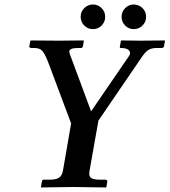

<svg xmlns="http://www.w3.org/2000/svg" viewBox="-20 -824 746 845"><path d="M256.8 -71.8 293 -280.8 190.9 -553.2Q174.8 -593.3 163.3 -603Q151.9 -612.8 129.9 -612.8H119.1Q114.3 -612.8 111.3 -614.7Q108.4 -616.7 108.9 -620.1L113.8 -645L116.2 -646Q224.6 -645 237.8 -645L347.2 -646L349.1 -645L345.2 -621.1Q343.3 -612.8 336.9 -612.8Q316.9 -612.8 306.9 -611.8Q296.9 -610.8 290.8 -606.9Q284.7 -603 285.2 -595.9Q285.6 -588.9 291 -576.2L380.9 -334L546.9 -576.2Q557.6 -591.3 547.9 -602.1Q538.1 -612.8 512.2 -612.8Q505.4 -612.8 507.8 -620.1L512.2 -645L514.2 -646Q589.8 -645 601.1 -645L704.1 -646L706.1 -645L702.1 -621.1Q700.7 -612.8 690.9 -612.8H670.9Q648.4 -612.8 634.8 -605.2Q621.1 -597.7 605 -574.2L413.1 -293L374 -71.8Q369.6 -49.3 380.1 -41.3Q390.6 -33.2 419.9 -33.2H444.8Q448.2 -33.2 450.4 -30.5Q452.6 -27.8 452.1 -23.9L448.2 -1L444.8 1Q341.3 -1 304.2 -1L160.2 1V-1L164.1 -23.9Q165.5 -33.2 171.9 -33.2H198.2Q227.1 -33.2 240 -42Q252.9 -50.8 256.8 -71.8ZM350.8 -711.7Q335 -727.5 335 -750Q335 -772.5 350.8 -788.3Q366.7 -804.2 389.2 -804.2Q411.6 -804.2 427.2 -788.3Q442.9 -772.5 442.9 -750Q442.9 -727.5 427.2 -711.7Q411.6 -695.8 389.2 -695.8Q366.7 -695.8 350.8 -711.7ZM530.8 -711.7Q515.1 -727.5 515.1 -750Q515.1 -772.5 530.8 -788.3Q546.4 -804.2 568.8 -804.2Q591.3 -804.2 607.2 -788.3Q623 -772.5 623 -750Q623 -727.5 607.2 -711.7Q591.3 -695.8 568.8 -695.8Q546.4 -695.8 530.8 -711.7Z"/></svg>

Font: Linux Libertine G
Style: Semibold Italic
Weight: 600
Italic angle: -11.5°
Designer: Philipp H. Poll
Foundry: Philipp H. Poll
Version: Version 5.1.1